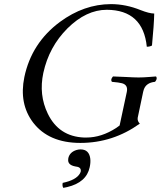

<svg xmlns="http://www.w3.org/2000/svg" viewBox="-20 -678 774 924"><path d="M367.7 41Q409.2 41 414.6 86.4Q416.5 105 411.6 127Q396 200.2 303.7 222.2Q293.9 224.6 284.7 226.1Q278.8 217.3 281.7 202.1Q346.7 188.5 364.7 156.7Q367.2 152.3 368.2 148.9Q372.6 127.4 348.1 124Q344.7 123.5 342.3 123Q303.2 115.7 308.6 85.9Q309.1 84.5 308.6 84Q314.9 54.2 348.1 43.9Q357.9 41 367.7 41ZM513.7 -658.2Q585.4 -658.2 656.7 -629.4Q697.3 -613.3 722.2 -612.8Q721.2 -560.1 711.4 -459Q701.2 -453.1 686.5 -453.1Q668.5 -629.9 494.1 -630.9Q395 -630.9 304.7 -541.5Q215.8 -452.6 188.5 -327.1Q166 -221.7 210 -130.9Q263.2 -21 384.8 -16.1Q390.6 -16.1 395.5 -16.1Q468.3 -16.1 539.6 -62.5Q548.8 -68.4 555.7 -74.2L590.3 -235.8Q597.2 -269 567.4 -277.3Q553.2 -281.2 518.6 -284.2Q511.2 -293.5 521 -306.6Q522.9 -309.1 523.9 -310.1Q545.4 -309.6 584 -307.6Q626 -305.2 647 -305.2Q670.4 -305.2 698.7 -307.6Q718.8 -309.6 731 -310.1Q738.3 -300.8 728.5 -287.1Q726.6 -284.7 725.6 -284.2Q683.1 -279.8 671.9 -246.6Q670.4 -241.2 668.9 -235.8L642.6 -110.8Q640.6 -95.2 652.8 -83Q523.4 9.8 366.7 9.8Q214.4 9.8 139.2 -88.4Q70.8 -179.2 97.2 -307.1Q131.8 -471.2 268.1 -572.3Q383.8 -657.7 513.7 -658.2Z"/></svg>

Font: Linux Libertine Display Slanted O
Style: Slanted
Weight: 400
Designer: Philipp H. Poll
Foundry: Philipp H. Poll
Version: Version 5.0.9